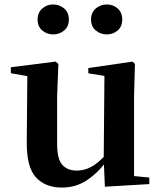

<svg xmlns="http://www.w3.org/2000/svg" viewBox="-20 -820 718 856"><path d="M255.7 16.2Q182.1 16.2 140.2 -29.3Q98.3 -74.7 99.3 -187.9L102 -497.7L132 -475.4L28.4 -493.5V-520.2L228 -545.4L240.2 -534.8L234.7 -388.7V-177.8Q234.7 -111 257.7 -85.3Q280.7 -59.5 321.8 -59.5Q364.7 -59.5 402.5 -85.8Q440.3 -112.1 469.6 -153.8L503.2 -103H456Q418.4 -51 368.8 -17.4Q319.2 16.2 255.7 16.2ZM447.6 12.4 442.4 -109.4V-111.9L445.6 -481.6L373.7 -493.2V-516.6L570.9 -545.4L581.6 -534.8L577.6 -388.7V-35L645.6 -28.5V0.7ZM216.7 -666.6Q189.5 -666.6 168.5 -684.1Q147.6 -701.6 147.6 -733.2Q147.6 -764.2 168.5 -782.2Q189.5 -800.1 216.7 -800.1Q245.2 -800.1 266.1 -782.2Q287 -764.2 287 -733.2Q287 -701.6 266.1 -684.1Q245.2 -666.6 216.7 -666.6ZM456 -666.6Q428.2 -666.6 407 -684.1Q385.9 -701.6 385.9 -733.2Q385.9 -764.2 407 -782.2Q428.2 -800.1 456 -800.1Q484.2 -800.1 504.6 -782.2Q525 -764.2 525 -733.2Q525 -701.6 504.6 -684.1Q484.2 -666.6 456 -666.6Z"/></svg>

Font: Source Han Serif JP VF
Style: Regular
Weight: 250
Designer: Ryoko NISHIZUKA 西塚涼子 (kana & ideographs); Frank Grießhammer (Latin, Greek & Cyrillic); Wenlong ZHANG 张文龙 (bopomofo); San
Foundry: Adobe
Version: Version 2.001;hotconv 1.1.0;makeotfexe 2.6.0